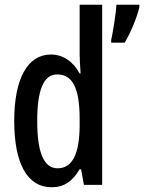

<svg xmlns="http://www.w3.org/2000/svg" viewBox="-20 -780 608 810"><path d="M198 10C250 10 286 -15 316 -66H322L334 0H411V-760H316V-550C316 -527 318 -503 320 -470H316C288 -522 244 -550 195 -550C96 -550 40 -448 40 -270C40 -90 95 10 198 10ZM568 -750V-760H471C470 -727 455 -636 449 -611V-600H506C528 -636 558 -705 568 -750ZM223 -70C164 -70 137 -138 137 -270C137 -398 163 -466 221 -466C287 -466 316 -407 316 -278V-248C315 -128 284 -70 223 -70Z"/></svg>

Font: Noto Sans Gurmukhi UI ExtraCondensed Medium
Style: Regular
Weight: 500
Width: 2
Designer: Jelle Bosma - Monotype Design Team
Foundry: Monotype Imaging Inc.
Version: Version 2.004